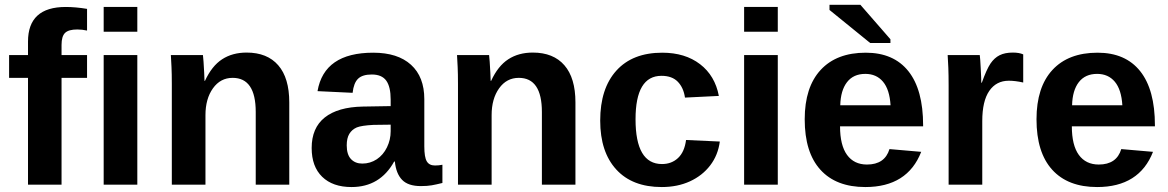

<svg xmlns="http://www.w3.org/2000/svg" viewBox="-20 -753 4764 783"><path d="M231 -435.5V0H94.2V-435.5H17.1V-528.3H94.2V-583.5Q94.2 -724.6 248 -724.6Q288.1 -724.6 335 -716.8V-628.4Q315.4 -632.8 294.9 -632.8Q259.8 -632.8 245.4 -618.9Q231 -605 231 -569.8V-528.3H335V-435.5Z M540 -724.6V-623.5H402.8V-724.6ZM540 -528.3V0H402.8V-528.3Z M817.9 -283.2V0H680.7V-410.2Q680.7 -452.6 679.4 -479.7Q678.2 -506.8 676.8 -528.3H807.6Q808.6 -522.5 810.1 -500.7Q811.5 -479 812.7 -456.3Q814 -433.6 814 -423.3H815.9Q843.8 -483.9 885.7 -511.2Q927.7 -538.6 985.8 -538.6Q1069.8 -538.6 1114.7 -486.8Q1159.7 -435.1 1159.7 -335.4V0H1022.9V-296.4Q1022.9 -435.5 928.7 -435.5Q878.9 -435.5 848.4 -392.8Q817.9 -350.1 817.9 -283.2Z M1413.6 9.8Q1336.9 9.8 1293.9 -32Q1251 -73.7 1251 -149.4Q1251 -231.4 1304.4 -273.9Q1357.9 -316.4 1459.5 -318.4L1573.2 -320.3V-347.2Q1573.2 -398.9 1555.2 -424.1Q1537.1 -449.2 1496.1 -449.2Q1458 -449.2 1440.2 -431.9Q1422.4 -414.6 1418 -374.5L1274.9 -381.3Q1301.8 -538.1 1502 -538.1Q1602.1 -538.1 1656.2 -488.8Q1710.4 -439.5 1710.4 -348.6V-156.2Q1710.4 -111.8 1720.5 -95Q1730.5 -78.1 1753.9 -78.1Q1769.5 -78.1 1784.2 -81.1V-6.8Q1758.8 -0.5 1740.7 2.7Q1722.7 5.9 1696.3 5.9Q1644.5 5.9 1619.9 -19.5Q1595.2 -44.9 1590.3 -94.2H1587.4Q1529.8 9.8 1413.6 9.8ZM1573.2 -244.6 1502.9 -243.7Q1454.6 -241.2 1435.1 -233.4Q1415 -224.6 1404.5 -207Q1394 -189.5 1394 -160.2Q1394 -122.6 1411.4 -104.2Q1428.7 -85.9 1457.5 -85.9Q1489.7 -85.9 1516.6 -103.5Q1543 -121.1 1558.1 -152.1Q1573.2 -183.1 1573.2 -217.8Z M1984.9 -283.2V0H1847.7V-410.2Q1847.7 -452.6 1846.4 -479.7Q1845.2 -506.8 1843.8 -528.3H1974.6Q1975.6 -522.5 1977.1 -500.7Q1978.5 -479 1979.7 -456.3Q1981 -433.6 1981 -423.3H1982.9Q2010.7 -483.9 2052.7 -511.2Q2094.7 -538.6 2152.8 -538.6Q2236.8 -538.6 2281.7 -486.8Q2326.7 -435.1 2326.7 -335.4V0H2189.9V-296.4Q2189.9 -435.5 2095.7 -435.5Q2045.9 -435.5 2015.4 -392.8Q1984.9 -350.1 1984.9 -283.2Z M2678.7 9.8Q2558.6 9.8 2493.2 -61.8Q2427.7 -133.3 2427.7 -261.2Q2427.7 -392.1 2493.7 -465.1Q2559.6 -538.1 2680.7 -538.1Q2773.9 -538.1 2835 -491.2Q2896 -444.3 2911.6 -361.8L2773.4 -355Q2767.6 -395.5 2744.1 -419.7Q2720.7 -443.8 2677.7 -443.8Q2571.8 -443.8 2571.8 -266.6Q2571.8 -84 2679.7 -84Q2718.8 -84 2745.1 -108.6Q2771.5 -133.3 2777.8 -182.1L2915.5 -175.8Q2908.2 -120.1 2876.2 -78.4Q2844.2 -36.6 2793.5 -13.4Q2742.7 9.8 2678.7 9.8Z M3151.9 -724.6V-623.5H3014.6V-724.6ZM3151.9 -528.3V0H3014.6V-528.3Z M3405.8 -237.8Q3405.8 -160.6 3434.3 -121.3Q3462.9 -82 3515.6 -82Q3588.4 -82 3607.4 -145L3736.8 -133.8Q3680.7 9.8 3508.8 9.8Q3389.6 9.8 3325.7 -60.8Q3261.7 -131.3 3261.7 -266.6Q3261.7 -397.5 3326.7 -467.8Q3391.6 -538.1 3510.7 -538.1Q3624.5 -538.1 3684.6 -462.6Q3744.6 -387.2 3744.6 -241.7V-237.8ZM3611.8 -323.7Q3607.9 -387.7 3581.1 -419.7Q3554.2 -451.7 3508.8 -451.7Q3460.4 -451.7 3434.3 -418Q3408.2 -384.3 3406.7 -323.7ZM3611.3 -592.8V-577.6H3528.8L3362.8 -712.4V-733.4H3488.8Z M3985.8 -259.3V0H3848.6V-404.3Q3848.6 -447.8 3847.4 -476.8Q3846.2 -505.9 3844.7 -528.3H3975.6Q3976.6 -523.9 3977.5 -508.8Q3978.5 -493.7 3979.5 -474.9Q3980.5 -456.1 3981.2 -439.5Q3981.9 -422.9 3981.9 -415.5H3983.9Q4003.4 -470.2 4019.5 -494.1Q4035.2 -517.1 4056.6 -527.8Q4078.1 -538.6 4110.4 -538.6Q4136.7 -538.6 4152.8 -531.2V-416.5Q4120.1 -423.8 4094.2 -423.8Q4043 -423.8 4014.4 -382.3Q3985.8 -340.8 3985.8 -259.3Z M4351.1 -237.8Q4351.1 -160.6 4379.6 -121.3Q4408.2 -82 4460.9 -82Q4533.7 -82 4552.7 -145L4682.1 -133.8Q4626 9.8 4454.1 9.8Q4335 9.8 4271 -60.8Q4207 -131.3 4207 -266.6Q4207 -397.5 4272 -467.8Q4336.9 -538.1 4456.1 -538.1Q4569.8 -538.1 4629.9 -462.6Q4689.9 -387.2 4689.9 -241.7V-237.8ZM4557.1 -323.7Q4553.2 -387.7 4526.4 -419.7Q4499.5 -451.7 4454.1 -451.7Q4405.8 -451.7 4379.6 -418Q4353.5 -384.3 4352.1 -323.7Z"/></svg>

Font: Arimo
Style: Bold
Weight: 700
Designer: Steve Matteson
Foundry: Monotype Imaging Inc.
Version: Version 1.33